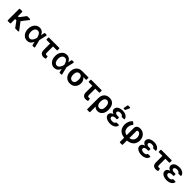

<svg xmlns="http://www.w3.org/2000/svg" viewBox="689 -3238 5900 5900"><g transform="rotate(45 3639.0 -288.0)"><path d="M76 -20.6V-507.8Q76 -516.3 82 -522.4Q88.1 -528.4 96.9 -528.4H188.2Q196.7 -528.4 202.8 -522.4Q208.8 -516.3 208.8 -507.8V-324.6H251.4L399.5 -520.2Q402.3 -524.1 406.8 -526.3Q411.2 -528.4 415.8 -528.4H528.4Q537.3 -528.4 543.1 -522Q549 -515.6 549 -507.5Q549 -500.4 544.7 -495L372.5 -272.7L555.8 -33.4Q560 -28.1 560 -21Q560 -12.8 554.2 -6.4Q548.3 0 539.4 0H423.3Q413 0 406.6 -8.5L266.3 -201.3H208.8V-20.6Q208.8 -12.1 202.8 -6Q196.7 0 188.2 0H96.9Q88.1 0 82 -6Q76 -12.1 76 -20.6Z M812.1 -25.2Q759.6 -61.8 730.5 -125.7Q701 -188.9 701 -272.7Q701 -355.5 731.9 -418.3Q762.4 -481.2 816.1 -517Q870 -552.6 936.4 -552.6Q982.6 -552.6 1018.8 -535.5Q1054.3 -519.5 1081 -488.3Q1107.2 -457 1122.9 -417.6H1125L1148.4 -528.8Q1150.2 -535.9 1155.9 -540.7Q1161.6 -545.5 1168.7 -545.5H1228.7Q1237.2 -545.5 1243.3 -539.2Q1249.3 -533 1249.3 -524.5Q1249.3 -521.7 1248.9 -520.2L1193.9 -272.7L1255.3 -25.6Q1256 -22 1256 -20.6Q1256 -12.1 1250 -5.9Q1244 0.4 1235.1 0.4H1174.4Q1167.3 0.4 1161.4 -4.3Q1155.5 -8.9 1154.1 -16L1127.8 -128.6H1125.4Q1109.4 -87.7 1083.5 -56.1Q1057.2 -24.1 1020.2 -6Q983.7 11.7 933.2 11.7Q864 10.7 812.1 -25.2ZM842 -181.8Q856.9 -141.7 884.6 -118.6Q911.6 -95.9 947.8 -95.9Q980.1 -95.9 1005 -112.9Q1029.1 -130 1047.6 -157.3Q1066.1 -185.7 1076.7 -214.8Q1088.1 -244 1094.1 -271.3L1094.5 -272.7L1094.1 -274.1Q1089.1 -299.4 1078.5 -330.6Q1067.8 -360.4 1051.8 -387.1Q1035.5 -413.4 1011 -430.4Q986.9 -447.1 953.1 -447.1Q914.4 -447.1 886 -424.7Q858 -403.1 842.3 -363.3Q827.1 -324.2 827.1 -273.1Q827.1 -222.3 842 -181.8Z M1502.1 -156.2V-431.1H1350.5Q1342 -431.1 1337.4 -435.7Q1332.7 -440.3 1332.7 -448.9V-518.1Q1332.7 -526.6 1337.4 -531.2Q1342 -535.9 1350.5 -535.9H1792.3Q1800.8 -535.9 1805.4 -531.2Q1810 -526.6 1810 -518.1V-448.9Q1810 -440.3 1805.4 -435.7Q1800.8 -431.1 1792.3 -431.1H1628.2V-154.1Q1628.2 -129.6 1634.9 -117.5Q1641.3 -106.2 1652 -101.6Q1662.6 -96.9 1677.6 -96.9Q1692.5 -96.9 1707 -101.2Q1710.9 -102.3 1713.8 -102.3Q1725.5 -102.3 1728.3 -88.1L1739.7 -25.2Q1740.1 -23.4 1740.1 -19.9Q1740.1 -8.2 1728.7 -3.6Q1710.6 3.9 1692.1 6.9Q1673.7 9.9 1649.1 9.9Q1577.4 9.9 1539.8 -31.1Q1502.1 -72.1 1502.1 -156.2Z M1990.8 -25.2Q1938.2 -61.8 1909.1 -125.7Q1879.6 -188.9 1879.6 -272.7Q1879.6 -355.5 1910.5 -418.3Q1941.1 -481.2 1994.7 -517Q2048.7 -552.6 2115.1 -552.6Q2161.2 -552.6 2197.4 -535.5Q2233 -519.5 2259.6 -488.3Q2285.9 -457 2301.5 -417.6H2303.6L2327.1 -528.8Q2328.8 -535.9 2334.5 -540.7Q2340.2 -545.5 2347.3 -545.5H2407.3Q2415.8 -545.5 2421.9 -539.2Q2427.9 -533 2427.9 -524.5Q2427.9 -521.7 2427.6 -520.2L2372.5 -272.7L2433.9 -25.6Q2434.7 -22 2434.7 -20.6Q2434.7 -12.1 2428.6 -5.9Q2422.6 0.4 2413.7 0.4H2353Q2345.9 0.4 2340 -4.3Q2334.2 -8.9 2332.7 -16L2306.5 -128.6H2304Q2288 -87.7 2262.1 -56.1Q2235.8 -24.1 2198.9 -6Q2162.3 11.7 2111.9 11.7Q2042.6 10.7 1990.8 -25.2ZM2020.6 -181.8Q2035.5 -141.7 2063.2 -118.6Q2090.2 -95.9 2126.4 -95.9Q2158.7 -95.9 2183.6 -112.9Q2207.7 -130 2226.2 -157.3Q2244.7 -185.7 2255.3 -214.8Q2266.7 -244 2272.7 -271.3L2273.1 -272.7L2272.7 -274.1Q2267.8 -299.4 2257.1 -330.6Q2246.4 -360.4 2230.5 -387.1Q2214.1 -413.4 2189.6 -430.4Q2165.5 -447.1 2131.7 -447.1Q2093 -447.1 2064.6 -424.7Q2036.6 -403.1 2021 -363.3Q2005.7 -324.2 2005.7 -273.1Q2005.7 -222.3 2020.6 -181.8Z M2660.2 -25.6Q2604.4 -60.4 2574.8 -120.9Q2545.1 -181.5 2545.1 -258.5V-269.9Q2545.1 -343 2574.6 -402Q2604.8 -461.6 2661 -495Q2717.3 -528.4 2795.1 -528.4H3062.5Q3071 -528.4 3075.6 -523.8Q3080.3 -519.2 3080.3 -510.7V-440.7Q3080.3 -432.2 3075.6 -427.6Q3071 -422.9 3062.5 -422.9H2952.4Q2959.2 -418.3 2966.6 -411.2Q3001.4 -380.3 3021.1 -338.4Q3040.8 -296.5 3040.8 -248.6V-238.6Q3040.8 -171.2 3012.4 -114.3Q2983 -56.1 2927.6 -23.1Q2872.2 9.9 2796.5 9.9Q2715.9 9.9 2660.2 -25.6ZM2689.6 -176.8Q2701.7 -138.1 2728.2 -116.8Q2754.6 -95.5 2796.5 -95.5Q2853 -95.5 2880.9 -139.7Q2908.7 -183.9 2908 -258.5V-269.9Q2908.7 -311.1 2897.4 -345.9Q2886 -382.5 2860.6 -402.7Q2835.2 -422.9 2795.1 -422.9Q2753.2 -422.9 2727.3 -402Q2702.4 -381.4 2690.2 -347.1Q2677.9 -312.9 2677.9 -269.9V-258.5Q2677.9 -213.8 2689.6 -176.8Z M3338.1 -156.2V-431.1H3186.4Q3177.9 -431.1 3173.3 -435.7Q3168.7 -440.3 3168.7 -448.9V-518.1Q3168.7 -526.6 3173.3 -531.2Q3177.9 -535.9 3186.4 -535.9H3628.2Q3636.7 -535.9 3641.3 -531.2Q3646 -526.6 3646 -518.1V-448.9Q3646 -440.3 3641.3 -435.7Q3636.7 -431.1 3628.2 -431.1H3464.1V-154.1Q3464.1 -129.6 3470.9 -117.5Q3477.3 -106.2 3487.9 -101.6Q3498.6 -96.9 3513.5 -96.9Q3528.4 -96.9 3543 -101.2Q3546.9 -102.3 3549.7 -102.3Q3561.4 -102.3 3564.3 -88.1L3575.6 -25.2Q3576 -23.4 3576 -19.9Q3576 -8.2 3564.6 -3.6Q3546.5 3.9 3528.1 6.9Q3509.6 9.9 3485.1 9.9Q3413.4 9.9 3375.7 -31.1Q3338.1 -72.1 3338.1 -156.2Z M3735.1 185.4V-285.5Q3735.1 -370.4 3764.9 -428.3Q3794.7 -486.2 3848.2 -516.2Q3901.6 -546.2 3973.4 -546.2Q4052.9 -546.2 4106.5 -510.3Q4160.2 -474.4 4186.4 -410.7Q4212.7 -346.9 4212.7 -262.8V-252.8Q4213.1 -175.8 4186.8 -115.8Q4160.2 -55.8 4111 -22.9Q4061.8 9.9 3995 9.9Q3934.7 9.9 3895.6 -17.8Q3876.4 -31.2 3859.7 -52.6L3860.8 185.4Q3860.8 193.9 3856.2 198.5Q3851.6 203.1 3843 203.1H3752.8Q3744.3 203.1 3739.7 198.5Q3735.1 193.9 3735.1 185.4ZM3859 -243.3Q3860.1 -204.9 3871.4 -171.7Q3882.8 -138.5 3907.8 -117Q3932.9 -95.5 3972.7 -95.5Q4014.9 -95.5 4039.8 -118.3Q4063.2 -139.9 4074.6 -175.2Q4085.9 -210.6 4085.9 -252.8V-262.8Q4085.9 -308.6 4074.6 -349.1Q4062.1 -390.3 4036.4 -413.5Q4010.7 -436.8 3970.5 -436.8Q3930.8 -436.8 3905.9 -413.7Q3882.1 -391.3 3870.7 -355.3Q3859.4 -319.2 3859 -276.6Z M4418.3 -9.6Q4363.3 -28.8 4331.3 -64.6Q4299 -99.4 4299 -148.4Q4299 -174.4 4310.4 -199.2Q4321.7 -224.1 4346.2 -242.9Q4370.7 -262.8 4411.2 -273.8L4415.8 -274.9Q4377.5 -286.6 4353.7 -305Q4329.9 -323.9 4319.2 -347.3Q4308.9 -369.7 4308.2 -394.2Q4308.9 -445 4338.4 -479.8Q4367.2 -514.6 4420.5 -533.7Q4473.7 -552.6 4541.2 -552.6Q4604.8 -552.6 4654.8 -533.4Q4705.3 -514.2 4735.4 -478Q4757.5 -451.7 4765.6 -416.9Q4766.3 -413.4 4766.3 -411.9Q4766.3 -403.8 4760.3 -397.5Q4754.3 -391.3 4745.4 -391.3H4658.7Q4652.3 -391.3 4647 -395.1Q4641.7 -398.8 4639.2 -404.8Q4631 -425.8 4609.7 -437.9Q4581.7 -453.8 4535.9 -453.8Q4486.9 -453.8 4460.6 -434.3Q4433.9 -414.8 4433.2 -386.4Q4433.9 -358.3 4459.9 -342Q4486.2 -325.3 4534.8 -325.3H4587.4Q4595.9 -325.3 4601.9 -319.2Q4608 -313.2 4608 -304.7V-254.3Q4608 -245.7 4601.9 -239.7Q4595.9 -233.7 4587.4 -233.7H4534.8Q4503.9 -233.7 4479.4 -224.8Q4454.2 -215.6 4439.6 -199.2Q4424.7 -182.9 4424.7 -159.4Q4424.7 -130 4454.9 -109.7Q4484.7 -89.5 4538.4 -89.5Q4592 -89.5 4619.3 -106.9Q4641.3 -120.7 4649.1 -144.2Q4651.3 -150.6 4656.8 -154.3Q4662.3 -158 4669 -158H4754.6Q4763.1 -158 4769.2 -152Q4775.2 -146 4775.2 -137.4Q4775.2 -134.2 4774.9 -132.8Q4769.5 -107.2 4756.4 -86.3Q4736.9 -54.7 4705.3 -33.7Q4673.7 -12.4 4631.4 -1.1Q4589.8 9.9 4541.9 9.9Q4472.7 9.9 4418.3 -9.6ZM4502.8 -634.2Q4502.8 -625.7 4508.9 -619.5Q4514.9 -613.3 4523.4 -613.3H4563.2Q4569.2 -613.3 4574.4 -616.7Q4579.5 -620 4582.4 -625.7L4638.8 -752.1Q4640.6 -756.7 4640.6 -760.3Q4640.6 -768.8 4634.6 -775Q4628.6 -781.2 4619.7 -781.2H4548.3Q4540.8 -781.2 4535.2 -776.5Q4529.5 -771.7 4528.1 -764.6L4503.2 -638.1Q4502.8 -636.7 4502.8 -634.2Z M5156.6 186.8V6.7Q5024.5 -7.5 4954.5 -81.3Q4915.8 -122.2 4897.4 -176.1Q4878.9 -230.1 4878.9 -293Q4878.9 -367.2 4906.6 -430.4Q4934.3 -493.6 4982.6 -534.8Q4988.6 -539.8 4994.3 -539.8Q5000.7 -539.8 5007.5 -534.1L5065.7 -484.4Q5072.8 -478 5072.8 -471.6Q5072.8 -466.3 5067.1 -459.5Q5036.6 -424.4 5021.1 -382.3Q5005.7 -340.2 5005 -293Q5005 -237.2 5025.6 -192.8Q5059.7 -119 5156.6 -100.9V-408.4Q5156.2 -474.4 5196.9 -509.6Q5237.6 -544.7 5310.4 -544.7Q5383.9 -544.7 5440.7 -510.7Q5498.6 -476.2 5530.9 -415.5Q5563.2 -354.8 5563.2 -276.3Q5563.2 -219.5 5544.6 -168.5Q5525.9 -117.5 5487.9 -78.5Q5453.1 -43 5400.9 -21Q5348.7 1.1 5278.4 7.5V186.8Q5278.4 195.3 5273.8 199.9Q5269.2 204.5 5260.7 204.5H5174.4Q5165.8 204.5 5161.2 199.9Q5156.6 195.3 5156.6 186.8ZM5349.4 -120.7Q5394.9 -144.9 5416.7 -185.2Q5438.6 -225.5 5438.6 -276.3Q5437.5 -322.1 5422.6 -360.1Q5407.3 -398.4 5380.5 -419.7Q5353.7 -441.1 5317.5 -441.1Q5298.7 -441.1 5288.5 -428.4Q5278.4 -415.8 5278.4 -394.9V-99.1Q5320.7 -105.5 5349.4 -120.7Z M5786.2 -9.6Q5731.2 -28.8 5699.2 -64.6Q5666.9 -99.4 5666.9 -148.4Q5666.9 -174.4 5678.3 -199.2Q5689.6 -224.1 5714.1 -242.9Q5738.6 -262.8 5779.1 -273.8L5783.7 -274.9Q5745.4 -286.6 5721.6 -305Q5697.8 -323.9 5687.1 -347.3Q5676.8 -369.7 5676.1 -394.2Q5676.8 -445 5706.3 -479.8Q5735.1 -514.6 5788.4 -533.7Q5841.6 -552.6 5909.1 -552.6Q5972.7 -552.6 6022.7 -533.4Q6073.2 -514.2 6103.3 -478Q6125.4 -451.7 6133.5 -416.9Q6134.2 -413.4 6134.2 -411.9Q6134.2 -403.8 6128.2 -397.5Q6122.2 -391.3 6113.3 -391.3H6026.6Q6020.2 -391.3 6014.9 -395.1Q6009.6 -398.8 6007.1 -404.8Q5998.9 -425.8 5977.6 -437.9Q5949.6 -453.8 5903.8 -453.8Q5854.8 -453.8 5828.5 -434.3Q5801.8 -414.8 5801.1 -386.4Q5801.8 -358.3 5827.8 -342Q5854 -325.3 5902.7 -325.3H5955.3Q5963.8 -325.3 5969.8 -319.2Q5975.9 -313.2 5975.9 -304.7V-254.3Q5975.9 -245.7 5969.8 -239.7Q5963.8 -233.7 5955.3 -233.7H5902.7Q5871.8 -233.7 5847.3 -224.8Q5822.1 -215.6 5807.5 -199.2Q5792.6 -182.9 5792.6 -159.4Q5792.6 -130 5822.8 -109.7Q5852.6 -89.5 5906.2 -89.5Q5959.9 -89.5 5987.2 -106.9Q6009.2 -120.7 6017 -144.2Q6019.2 -150.6 6024.7 -154.3Q6030.2 -158 6036.9 -158H6122.5Q6131 -158 6137.1 -152Q6143.1 -146 6143.1 -137.4Q6143.1 -134.2 6142.8 -132.8Q6137.4 -107.2 6124.3 -86.3Q6104.8 -54.7 6073.2 -33.7Q6041.5 -12.4 5999.3 -1.1Q5957.7 9.9 5909.8 9.9Q5840.6 9.9 5786.2 -9.6Z M6382.8 -156.2V-431.1H6231.2Q6222.7 -431.1 6218 -435.7Q6213.4 -440.3 6213.4 -448.9V-518.1Q6213.4 -526.6 6218 -531.2Q6222.7 -535.9 6231.2 -535.9H6672.9Q6681.5 -535.9 6686.1 -531.2Q6690.7 -526.6 6690.7 -518.1V-448.9Q6690.7 -440.3 6686.1 -435.7Q6681.5 -431.1 6672.9 -431.1H6508.9V-154.1Q6508.9 -129.6 6515.6 -117.5Q6522 -106.2 6532.7 -101.6Q6543.3 -96.9 6558.2 -96.9Q6573.2 -96.9 6587.7 -101.2Q6591.6 -102.3 6594.5 -102.3Q6606.2 -102.3 6609 -88.1L6620.4 -25.2Q6620.7 -23.4 6620.7 -19.9Q6620.7 -8.2 6609.4 -3.6Q6591.3 3.9 6572.8 6.9Q6554.3 9.9 6529.8 9.9Q6458.1 9.9 6420.5 -31.1Q6382.8 -72.1 6382.8 -156.2Z M6878.6 -9.6Q6823.5 -28.8 6791.5 -64.6Q6759.2 -99.4 6759.2 -148.4Q6759.2 -174.4 6770.6 -199.2Q6782 -224.1 6806.5 -242.9Q6831 -262.8 6871.4 -273.8L6876.1 -274.9Q6837.7 -286.6 6813.9 -305Q6790.1 -323.9 6779.5 -347.3Q6769.2 -369.7 6768.5 -394.2Q6769.2 -445 6798.7 -479.8Q6827.4 -514.6 6880.7 -533.7Q6933.9 -552.6 7001.4 -552.6Q7065 -552.6 7115.1 -533.4Q7165.5 -514.2 7195.7 -478Q7217.7 -451.7 7225.9 -416.9Q7226.6 -413.4 7226.6 -411.9Q7226.6 -403.8 7220.5 -397.5Q7214.5 -391.3 7205.6 -391.3H7119Q7112.6 -391.3 7107.2 -395.1Q7101.9 -398.8 7099.4 -404.8Q7091.3 -425.8 7070 -437.9Q7041.9 -453.8 6996.1 -453.8Q6947.1 -453.8 6920.8 -434.3Q6894.2 -414.8 6893.5 -386.4Q6894.2 -358.3 6920.1 -342Q6946.4 -325.3 6995 -325.3H7047.6Q7056.1 -325.3 7062.1 -319.2Q7068.2 -313.2 7068.2 -304.7V-254.3Q7068.2 -245.7 7062.1 -239.7Q7056.1 -233.7 7047.6 -233.7H6995Q6964.1 -233.7 6939.6 -224.8Q6914.4 -215.6 6899.9 -199.2Q6884.9 -182.9 6884.9 -159.4Q6884.9 -130 6915.1 -109.7Q6945 -89.5 6998.6 -89.5Q7052.2 -89.5 7079.5 -106.9Q7101.6 -120.7 7109.4 -144.2Q7111.5 -150.6 7117 -154.3Q7122.5 -158 7129.3 -158H7214.8Q7223.4 -158 7229.4 -152Q7235.4 -146 7235.4 -137.4Q7235.4 -134.2 7235.1 -132.8Q7229.8 -107.2 7216.6 -86.3Q7197.1 -54.7 7165.5 -33.7Q7133.9 -12.4 7091.6 -1.1Q7050.1 9.9 7002.1 9.9Q6932.9 9.9 6878.6 -9.6Z"/></g></svg>

Font: DeltaSans SemiBold
Style: Regular
Weight: 600
Designer: Rasmus Andersson
Foundry: rsms
Version: Version 3.012